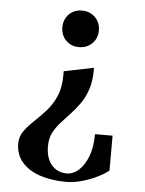

<svg xmlns="http://www.w3.org/2000/svg" viewBox="-53 -759 619 817"><g transform="rotate(5 257.0 -350.0)"><path d="M260 16Q197 16 148 -0.5Q99 -17 71 -49.5Q43 -82 43 -129Q43 -159 60 -182.5Q77 -206 101.5 -229Q126 -252 151 -279.5Q176 -307 192.5 -344.5Q209 -382 209 -436V-452L336 -478V-468Q336 -420 324 -384.5Q312 -349 293 -322.5Q274 -296 253 -274Q232 -252 213 -230.5Q194 -209 182 -185Q170 -161 170 -129Q170 -78 194.5 -49Q219 -20 260 -20Q287 -20 311 -41.5Q335 -63 350 -102.5Q365 -142 365 -197H440V-48Q420 -32 390 -17.5Q360 -3 326 6.5Q292 16 260 16ZM264 -560Q231 -560 209 -582Q187 -604 187 -638Q187 -672 209 -694Q231 -716 264 -716Q298 -716 320.5 -694Q343 -672 343 -638Q343 -604 320.5 -582Q298 -560 264 -560Z"/></g></svg>

Font: Wittgenstein SemiBold
Style: Regular
Weight: 600
Designer: Jörg Drees
Foundry: Jörg Drees
Version: Version 1.500